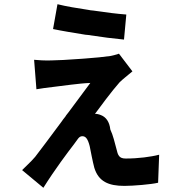

<svg xmlns="http://www.w3.org/2000/svg" viewBox="-20 -832 840 912"><path d="M580 -763C539 -766 481 -773 422 -782L411 -783L400 -785C346 -793 293 -802 253 -812L232 -694C275 -685 330 -676 386 -667L397 -666C461 -656 525 -648 569 -644L580 -763ZM330 -145C349 -169 354 -185 371 -185C387 -185 397 -173 406 -138C411 -113 420 -65 428 -35C448 30 495 51 571 51C612 51 698 44 731 36L736 -97C696 -87 638 -79 577 -79C546 -79 540 -94 533 -125C526 -151 517 -190 504 -217C500 -254 483 -276 460 -285C451 -289 438 -292 431 -291C450 -317 513 -402 548 -441C563 -456 588 -475 609 -493L545 -577C536 -573 513 -568 504 -566C475 -562 430 -557 384 -554L371 -553C307 -548 244 -545 223 -545C193 -544 160 -546 142 -548L153 -408C170 -411 204 -416 232 -419C278 -424 353 -436 409 -438C382 -402 344 -351 305 -298L294 -284L291 -279L284 -270L280 -265L273 -255C219 -182 168 -114 147 -87C125 -61 99 -39 85 -24L186 60C241 -28 303 -110 330 -145Z"/></svg>

Font: Glow Sans TC Compressed
Style: Bold
Weight: 700
Width: 2
Designer: Ryoko NISHIZUKA (kana, bopomofo & ideographs); Paul D. Hunt (Latin, Greek & Cyrillic); Sandoll Communications, Soo-young
Version: Version 0.93